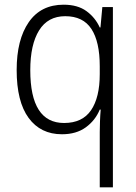

<svg xmlns="http://www.w3.org/2000/svg" viewBox="-20 -562 581 818"><path d="M405 0Q405 -18 406 -45.5Q407 -73 409 -95H405Q386 -49 345.5 -19.5Q305 10 244 10Q153 10 102 -59.5Q51 -129 51 -264Q51 -393 102.5 -467.5Q154 -542 251 -542Q311 -542 348.5 -514.5Q386 -487 405 -445H408L416 -532H461V236H405ZM253 -38Q331 -38 368 -92.5Q405 -147 405 -246V-280Q405 -384 369.5 -438.5Q334 -493 258 -493Q184 -493 146.5 -432.5Q109 -372 109 -263Q109 -38 253 -38Z"/></svg>

Font: Noto Sans Thai Looped SemiCondensed Light
Style: Regular
Weight: 300
Width: 4
Designer: Sasikarn Vongin, Ben Mitchell
Foundry: The Fontpad Ltd
Version: Version 1.001; ttfautohint (v1.8.4.7-5d5b)